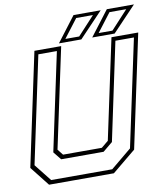

<svg xmlns="http://www.w3.org/2000/svg" viewBox="-92 -924 867 1000"><g transform="rotate(-10 342.0 -424.0)"><path d="M86 0 5 -103 132 -700H273.5L161 -172L185 -141.5H390L427 -172L539.5 -700H681L554 -103L429 0ZM101 -22H424L534 -113L654.5 -678.5H556.5L447 -162L395.5 -119.5H171L137 -162L247 -678.5H149L29 -113ZM440.5 -716 541 -848H684.5L559 -716ZM301.5 -733H374.5L464.5 -830.5H376ZM264.5 -716 365 -848H508.5L383 -716ZM477.5 -733H550.5L640.5 -830.5H552Z"/></g></svg>

Font: Tourney Thin ExtraLight
Style: Italic
Weight: 250
Italic angle: -12°
Version: Version 1.015